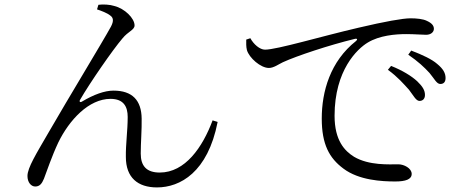

<svg xmlns="http://www.w3.org/2000/svg" viewBox="-20 -787 2040 839"><path d="M404 -746C422 -740 449 -730 462 -719C475 -710 478 -696 465 -671C429 -605 278 -357 191 -206C139 -116 100 -54 100 -18C100 10 116 28 134 28C153 28 163 16 172 -6C186 -42 205 -101 235 -165C283 -263 368 -355 463 -355C521 -355 538 -320 538 -276C538 -217 529 -156 530 -101C530 -11 582 32 666 32C767 32 888 -34 931 -254L909 -261C865 -143 789 -33 678 -33C620 -33 595 -62 595 -116C595 -162 600 -222 599 -269C598 -349 558 -391 476 -391C437 -391 390 -374 338 -343C330 -338 325 -343 330 -351C372 -424 473 -570 515 -619C540 -650 568 -656 568 -676C568 -707 525 -750 479 -761C461 -767 430 -769 410 -766Z M1767 -395C1787 -369 1798 -346 1813 -346C1828 -346 1837 -356 1837 -372C1837 -392 1827 -409 1803 -432C1778 -455 1739 -479 1689 -499L1675 -482C1718 -451 1745 -419 1767 -395ZM1857 -468C1878 -443 1888 -420 1904 -420C1919 -420 1927 -429 1927 -446C1927 -467 1917 -486 1890 -508C1867 -528 1827 -547 1777 -566L1764 -548C1809 -517 1834 -493 1857 -468ZM1074 -620C1088 -594 1115 -570 1138 -570C1190 -570 1383 -628 1547 -666C1662 -693 1740 -707 1774 -707C1801 -707 1829 -704 1845 -696C1867 -686 1876 -675 1876 -661C1876 -647 1863 -635 1842 -635C1822 -635 1793 -638 1755 -638C1707 -638 1638 -632 1587 -601C1542 -574 1442 -481 1442 -281C1442 -172 1487 -127 1527 -102C1593 -63 1681 -69 1721 -69C1745 -69 1779 -52 1779 -27C1779 -3 1752 6 1707 6C1649 6 1549 1 1481 -50C1419 -96 1386 -156 1386 -269C1386 -387 1423 -519 1536 -608C1543 -614 1542 -620 1530 -617C1419 -590 1277 -543 1216 -515C1197 -506 1176 -490 1155 -490C1119 -490 1069 -534 1059 -568C1055 -584 1056 -599 1056 -614Z"/></svg>

Font: Noto Serif CJK KR
Style: Regular
Weight: 400
Designer: Ryoko NISHIZUKA 西塚涼子 (kana & ideographs); Frank Grießhammer (Latin, Greek & Cyrillic); Wenlong ZHANG 张文龙 (bopomofo); San
Foundry: Adobe
Version: Version 2.001;hotconv 1.1.0;makeotfexe 2.6.0